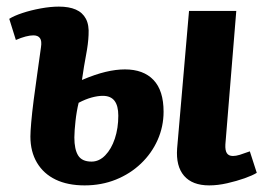

<svg xmlns="http://www.w3.org/2000/svg" viewBox="-20 -546 813 581"><path d="M236 15Q185 15 148.5 -2.5Q112 -20 92 -53.5Q72 -87 72 -133Q72 -147 74.5 -176Q77 -205 82 -244Q87 -283 93 -324.5Q99 -366 104 -403Q107 -422 101 -430.5Q95 -439 81 -439Q71 -439 57.5 -435.5Q44 -432 28 -425L8 -489Q22 -498 47.5 -506.5Q73 -515 103 -520.5Q133 -526 158 -526Q189 -526 209.5 -517Q230 -508 240 -489Q250 -470 248 -440Q247 -414 240.5 -380Q234 -346 228 -304Q268 -321 299.5 -328.5Q331 -336 358 -336Q414 -336 444.5 -304Q475 -272 475 -208Q475 -163 457 -122.5Q439 -82 406.5 -51Q374 -20 330.5 -2.5Q287 15 236 15ZM257 -57Q280 -57 298.5 -76Q317 -95 327.5 -126.5Q338 -158 338 -196Q338 -226 326.5 -241Q315 -256 291 -256Q276 -256 257.5 -251Q239 -246 218 -235Q215 -223 212.5 -208.5Q210 -194 208.5 -180Q207 -166 206 -153Q205 -140 205 -130Q205 -94 216.5 -75.5Q228 -57 257 -57ZM613 15Q562 15 537 -14Q512 -43 516 -97L552 -513H695L662 -109Q661 -91 666.5 -82.5Q672 -74 685 -74Q694 -74 705.5 -77.5Q717 -81 736 -88L757 -23Q744 -15 720 -6.5Q696 2 667.5 8.5Q639 15 613 15Z"/></svg>

Font: Literata
Style: Bold Italic
Weight: 700
Italic angle: -2°
Designer: Latin by Veronika Burian and Jose Scaglione. Greek by Irene Vlachou. Cyrillic by Vera Evstafieva
Foundry: TypeTogether
Version: Version 3.103;gftools[0.9.29]